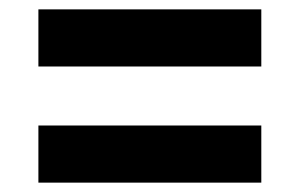

<svg xmlns="http://www.w3.org/2000/svg" viewBox="-20 -555 639 410"><path d="M62 -413H538V-535H62ZM62 -165H538V-287H62Z"/></svg>

Font: AWKNG-Font
Style: Bold
Weight: 700
Designer: Awakening Church
Foundry: Awakening Church
Version: Version 1.700;PS 001.700;hotconv 1.0.88;makeotf.lib2.5.64775